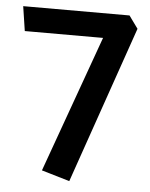

<svg xmlns="http://www.w3.org/2000/svg" viewBox="-48 -607 559 716"><g transform="rotate(5 231.0 -248.5)"><path d="M238 69 442 -519 408 -566H10L24 -474H317L133 38Z"/></g></svg>

Font: Catamaran SemiBold
Style: Regular
Weight: 600
Designer: Pria Ravichandran
Version: Version 2.000